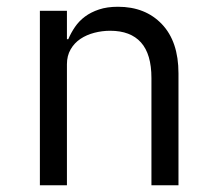

<svg xmlns="http://www.w3.org/2000/svg" viewBox="-20 -548 640 568"><path d="M98 0V-516H178V-432H182Q190 -451 202 -468.5Q214 -486 231.5 -499Q249 -512 273 -520Q297 -528 329 -528Q410 -528 459 -476.5Q508 -425 508 -331V0H428V-317Q428 -388 397 -422.5Q366 -457 306 -457Q282 -457 259 -451Q236 -445 218 -433Q200 -421 189 -402Q178 -383 178 -358V0Z"/></svg>

Font: IBM Plox Mono
Style: Regular
Weight: 400
Monospace: yes
Designer: Mike Abbink, Paul van der Laan, Pieter van Rosmalen
Foundry: Bold Monday
Version: Version 2.1